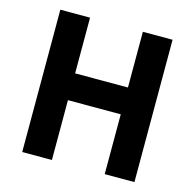

<svg xmlns="http://www.w3.org/2000/svg" viewBox="-102 -794 911 899"><g transform="rotate(15 354.0 -345.0)"><path d="M82 0V-690H226V-420H482V-690H626V0H482V-290H226V0Z"/></g></svg>

Font: Oxanium ExtraLight
Style: Bold
Weight: 700
Version: Version 2.000